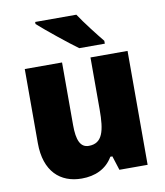

<svg xmlns="http://www.w3.org/2000/svg" viewBox="-86 -837 790 918"><g transform="rotate(-10 309.0 -378.0)"><path d="M347 -766H147V-756C187 -720 287 -639 333 -606H457V-620C429 -654 375 -723 347 -766ZM558 -553H378V-300C378 -197 364 -138 297 -138C256 -138 240 -176 240 -249V-553H59V-193C59 -56 133 10 237 10C302 10 357 -14 389 -69H399L421 0H558Z"/></g></svg>

Font: Noto Sans Arabic UI SmCn Bk
Style: Regular
Weight: 900
Width: 4
Designer: Monotype Design Team, Nadine Chahine and Nizar Qandah
Foundry: Monotype Imaging Inc.
Version: Version 2.010